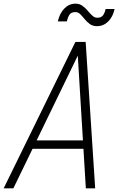

<svg xmlns="http://www.w3.org/2000/svg" viewBox="-36 -1029 656 1049"><path d="M-16 0 376 -800H432L484 0H433L389 -725L37 0ZM120 -216 142 -262H438L440 -216ZM494 -886Q471 -886 455 -897.5Q439 -909 426.5 -924.5Q414 -940 402.5 -951.5Q391 -963 376 -963Q353 -963 343.5 -948.5Q334 -934 329 -912H280Q290 -957 316 -983Q342 -1009 377 -1009Q398 -1009 414 -997.5Q430 -986 443 -970.5Q456 -955 468.5 -943.5Q481 -932 495 -932Q518 -932 527.5 -946Q537 -960 541 -980H590Q581 -937 555 -911.5Q529 -886 494 -886Z"/></svg>

Font: Victor Mono Thin
Style: Italic
Weight: 100
Italic angle: -12°
Monospace: yes
Designer: Rune Bjørnerås
Version: Version 1.561;gftools[0.9.30]